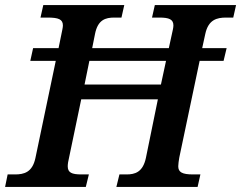

<svg xmlns="http://www.w3.org/2000/svg" viewBox="-30 -734 947 754"><path d="M319 -49H290C252 -49 236 -56 236 -81C236 -90 238 -102 241 -114L289 -344H590L543 -114C531 -57 499 -49 467 -49H439L427 0H746L757 -49H728C685 -49 670 -58 670 -81C670 -90 672 -102 674 -115L754 -495H848L860 -545H764L776 -600C788 -657 822 -665 858 -665H886L897 -714H578L567 -665H596C634 -665 651 -658 651 -634C651 -625 648 -614 645 -600L633 -545H332L343 -600C354 -657 385 -665 419 -665H447L458 -714H140L129 -665H157C200 -665 217 -658 217 -634C217 -626 214 -614 210 -594L200 -545H100L89 -495H189L109 -113C97 -57 64 -49 29 -49H0L-10 0H307ZM302 -402 321 -495H622L602 -402Z"/></svg>

Font: Noto Serif Semi
Style: Italic
Weight: 600
Italic angle: -12°
Designer: Monotype Design Team
Foundry: Monotype Imaging Inc.
Version: Version 1.901